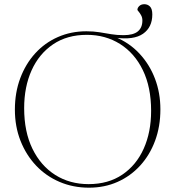

<svg xmlns="http://www.w3.org/2000/svg" viewBox="-20 -860 812 890"><path d="M390.5 -6.5Q482 -6.5 547 -50.5Q612 -94.5 646.2 -171Q680.5 -247.5 680.5 -346.5Q680.5 -456 642.2 -534.8Q604 -613.5 536.5 -656Q469 -698.5 382.5 -698.5Q291 -698.5 226 -654.5Q161 -610.5 126.5 -534Q92 -457.5 92 -358.5Q92 -249 130.5 -170.2Q169 -91.5 236.2 -49Q303.5 -6.5 390.5 -6.5ZM380.5 -715Q413.5 -715 441 -710.5Q468.5 -706 495.2 -701.5Q522 -697 552.5 -697Q598 -697 619 -714.5Q640 -732 640 -765Q640 -778.5 634.2 -789Q628.5 -799.5 622.8 -806Q617 -812.5 617 -814.5Q617 -824 625.8 -832.2Q634.5 -840.5 649 -840.5Q664.5 -840.5 675.2 -829.8Q686 -819 686 -793Q686 -733.5 643 -703.5Q600 -673.5 513 -685.5V-689Q579.5 -662 626.5 -611.5Q673.5 -561 698.5 -495Q723.5 -429 723.5 -353Q723.5 -274 699 -207.8Q674.5 -141.5 629.8 -92.5Q585 -43.5 524.8 -16.8Q464.5 10 392.5 10Q319 10 256.2 -16.8Q193.5 -43.5 147.2 -92.5Q101 -141.5 75 -207.5Q49 -273.5 49 -352Q49 -431 73.8 -497.2Q98.5 -563.5 143 -612.5Q187.5 -661.5 248.2 -688.2Q309 -715 380.5 -715Z"/></svg>

Font: Newsreader 60pt ExtraLight
Style: Regular
Weight: 250
Designer: Hugues Gentile
Foundry: Production Type
Version: Version 1.003